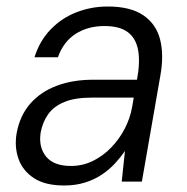

<svg xmlns="http://www.w3.org/2000/svg" viewBox="-20 -558 576 590"><path d="M177 12Q119 12 84.5 -10.5Q50 -33 37 -69.5Q24 -106 31 -148Q41 -203 73 -239.5Q105 -276 154.5 -294.5Q204 -313 265 -313H401Q411 -367 404.5 -403.5Q398 -440 373 -459Q348 -478 301 -478Q250 -478 212.5 -454Q175 -430 158 -382H86Q102 -433 136 -468Q170 -503 215.5 -520.5Q261 -538 311 -538Q381 -538 420.5 -511Q460 -484 472 -436.5Q484 -389 473 -327L416 0H354L364 -94Q351 -75 333.5 -56Q316 -37 293 -21.5Q270 -6 241 3Q212 12 177 12ZM198 -48Q234 -48 265.5 -63.5Q297 -79 322 -105Q347 -131 363.5 -163Q380 -195 386 -229L391 -258H261Q210 -258 177.5 -244.5Q145 -231 128 -207Q111 -183 105 -151Q98 -106 121.5 -77Q145 -48 198 -48Z"/></svg>

Font: DM Sans 9pt Light
Style: Italic
Weight: 300
Italic angle: -10°
Version: Version 4.004;gftools[0.9.30]